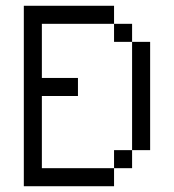

<svg xmlns="http://www.w3.org/2000/svg" viewBox="-20 -645 602 665"><path d="M62.5 -625V0H375V-62.5H125V-312.5H250V-375H125V-562.5H375V-625ZM375 -62.5H437.5V-125H375ZM375 -500H437.5V-562.5H375ZM437.5 -125H500V-500H437.5Z"/></svg>

Font: ChillMoonMono
Style: Regular
Weight: 400
Designer: Warren2060
Foundry: ChillType
Version: Version 1.000;Glyphs 3.1.1 (3135)